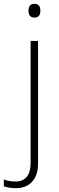

<svg xmlns="http://www.w3.org/2000/svg" viewBox="-71 -744 308 1004"><path d="M78 -688C78 -667 87 -652 108 -652C133 -652 140 -667 140 -688C140 -709 133 -724 108 -724C87 -724 78 -709 78 -688ZM13 240C80 240 128 197 128 112V-530H89V109C89 172 62 205 11 205C-10 205 -31 203 -51 194V230C-35 236 -14 240 13 240Z"/></svg>

Font: Noto Sans Canadian Aboriginal ExtraLight
Style: Regular
Weight: 200
Designer: Monotype Design Team, Typotheque's Kevin King
Foundry: Monotype Imaging Inc.
Version: Version 2.004